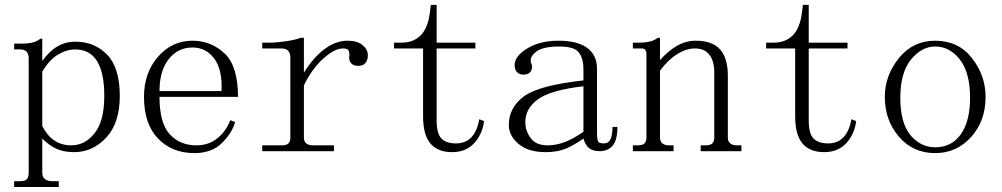

<svg xmlns="http://www.w3.org/2000/svg" viewBox="-20 -625 4040 774"><path d="M189.5 105.5H216.8V128.9H37.1V105.5H60.5Q80.1 105.5 87.9 97.7Q95.7 89.8 95.7 70.3V-390.6Q95.7 -406.2 87.9 -416Q80.1 -425.8 60.5 -425.8H37.1V-449.2H72.3Q91.8 -449.2 109.4 -453.1Q127 -457 142.6 -468.8H150.4V-378.9Q177.7 -418 210.9 -437.5Q244.1 -457 283.2 -457Q361.3 -457 412.1 -404.3Q462.9 -351.6 462.9 -238.3Q462.9 -128.9 408.2 -70.3Q353.5 -11.7 279.3 -11.7Q236.3 -11.7 207 -25.4Q177.7 -39.1 150.4 -66.4V70.3Q150.4 89.8 162.1 97.7Q173.8 105.5 189.5 105.5ZM150.4 -117.2Q169.9 -78.1 199.2 -58.6Q228.5 -39.1 267.6 -39.1Q322.3 -39.1 361.3 -87.9Q400.4 -136.7 400.4 -238.3Q400.4 -332 371.1 -378.9Q341.8 -425.8 283.2 -425.8Q248 -425.8 212.9 -404.3Q177.7 -382.8 150.4 -335.9Z M873 -257.8Q877 -343.8 843.8 -388.7Q810.5 -433.6 755.9 -433.6Q697.3 -433.6 660.2 -386.7Q623 -339.8 623 -257.8ZM623 -234.4Q623 -128.9 664.1 -84Q705.1 -39.1 771.5 -39.1Q822.3 -39.1 857.4 -68.4Q892.6 -97.7 908.2 -140.6L927.7 -132.8Q916 -89.8 875 -48.8Q834 -7.8 763.7 -7.8Q673.8 -7.8 617.2 -66.4Q560.5 -125 560.5 -234.4Q560.5 -332 617.2 -396.5Q673.8 -460.9 755.9 -460.9Q830.1 -460.9 884.8 -410.2Q939.5 -359.4 939.5 -234.4Z M1205.1 -332Q1244.1 -394.5 1289.1 -427.7Q1334 -460.9 1380.9 -460.9Q1419.9 -460.9 1441.4 -443.4Q1462.9 -425.8 1462.9 -402.3Q1462.9 -382.8 1453.1 -371.1Q1443.4 -359.4 1423.8 -359.4Q1404.3 -359.4 1394.5 -371.1Q1384.8 -382.8 1388.7 -402.3Q1388.7 -414.1 1384.8 -421.9Q1380.9 -429.7 1361.3 -429.7Q1330.1 -429.7 1285.2 -390.6Q1240.2 -351.6 1205.1 -281.2V-70.3Q1205.1 -54.7 1214.8 -46.9Q1224.6 -39.1 1240.2 -39.1H1326.2V-15.6H1037.1V-39.1H1115.2Q1134.8 -39.1 1142.6 -46.9Q1150.4 -54.7 1150.4 -70.3V-394.5Q1150.4 -410.2 1142.1 -419.9Q1133.8 -429.7 1113.3 -429.7H1037.1V-453.1H1068.4Q1096.7 -453.1 1134.8 -459Q1172.9 -464.8 1192.4 -472.7H1205.1Z M1740.2 -140.6Q1740.2 -85.9 1759.8 -66.4Q1779.3 -46.9 1818.4 -46.9Q1857.4 -46.9 1880.9 -72.3Q1904.3 -97.7 1912.1 -144.5L1931.6 -136.7Q1923.8 -82 1890.6 -46.9Q1857.4 -11.7 1802.7 -11.7Q1744.1 -11.7 1714.8 -46.9Q1685.5 -82 1685.5 -156.2V-429.7H1568.4V-453.1H1599.6Q1646.5 -453.1 1675.8 -482.4Q1705.1 -511.7 1712.9 -574.2L1716.8 -605.5H1740.2V-453.1H1896.5V-429.7H1740.2Z M2179.7 -11.7Q2109.4 -11.7 2070.3 -44.9Q2031.2 -78.1 2031.2 -121.1Q2031.2 -191.4 2091.8 -236.3Q2152.3 -281.2 2332 -300.8V-347.7Q2332 -386.7 2314.5 -412.1Q2296.9 -437.5 2234.4 -437.5Q2168 -437.5 2140.6 -416Q2113.3 -394.5 2121.1 -371.1Q2128.9 -355.5 2121.1 -339.8Q2113.3 -324.2 2089.8 -324.2Q2074.2 -324.2 2064.5 -334Q2054.7 -343.8 2054.7 -363.3Q2054.7 -398.4 2105.5 -429.7Q2156.2 -460.9 2230.5 -460.9Q2308.6 -460.9 2347.7 -431.6Q2386.7 -402.3 2386.7 -347.7V-89.8Q2386.7 -58.6 2392.6 -52.7Q2398.4 -46.9 2414.1 -46.9Q2433.6 -46.9 2441.4 -64.5Q2449.2 -82 2449.2 -113.3H2468.8Q2468.8 -58.6 2449.2 -37.1Q2429.7 -15.6 2398.4 -15.6Q2371.1 -15.6 2355.5 -27.3Q2339.8 -39.1 2332 -66.4Q2293 -39.1 2259.8 -25.4Q2226.6 -11.7 2179.7 -11.7ZM2097.7 -132.8Q2097.7 -97.7 2119.1 -68.4Q2140.6 -39.1 2187.5 -39.1Q2222.7 -39.1 2257.8 -52.7Q2293 -66.4 2332 -93.8V-277.3Q2199.2 -261.7 2148.4 -224.6Q2097.7 -187.5 2097.7 -132.8Z M2531.2 -15.6V-39.1H2550.8Q2570.3 -39.1 2578.1 -46.9Q2585.9 -54.7 2585.9 -70.3V-406.2Q2585.9 -418 2581.5 -423.8Q2577.1 -429.7 2564.5 -429.7H2531.2V-453.1H2559.6Q2579.1 -453.1 2597.7 -457Q2616.2 -460.9 2631.8 -472.7H2640.6V-382.8Q2675.8 -421.9 2710.9 -441.4Q2746.1 -460.9 2785.2 -460.9Q2851.6 -460.9 2882.8 -425.8Q2914.1 -390.6 2914.1 -320.3V-70.3Q2914.1 -54.7 2923.8 -46.9Q2933.6 -39.1 2949.2 -39.1H2968.8V-15.6H2804.7V-39.1H2824.2Q2843.8 -39.1 2851.6 -46.9Q2859.4 -54.7 2859.4 -70.3V-332Q2859.4 -378.9 2839.8 -404.3Q2820.3 -429.7 2781.2 -429.7Q2746.1 -429.7 2709 -406.2Q2671.9 -382.8 2640.6 -339.8V-70.3Q2640.6 -54.7 2650.4 -46.9Q2660.2 -39.1 2675.8 -39.1H2695.3V-15.6Z M3240.2 -140.6Q3240.2 -85.9 3259.8 -66.4Q3279.3 -46.9 3318.4 -46.9Q3357.4 -46.9 3380.9 -72.3Q3404.3 -97.7 3412.1 -144.5L3431.6 -136.7Q3423.8 -82 3390.6 -46.9Q3357.4 -11.7 3302.7 -11.7Q3244.1 -11.7 3214.8 -46.9Q3185.5 -82 3185.5 -156.2V-429.7H3068.4V-453.1H3099.6Q3146.5 -453.1 3175.8 -482.4Q3205.1 -511.7 3212.9 -574.2L3216.8 -605.5H3240.2V-453.1H3396.5V-429.7H3240.2Z M3953.1 -234.4Q3953.1 -136.7 3894.5 -72.3Q3835.9 -7.8 3750 -7.8Q3660.2 -7.8 3603.5 -74.2Q3546.9 -140.6 3546.9 -234.4Q3546.9 -320.3 3603.5 -390.6Q3660.2 -460.9 3750 -460.9Q3843.8 -460.9 3898.4 -390.6Q3953.1 -320.3 3953.1 -234.4ZM3609.4 -230.5Q3609.4 -128.9 3650.4 -80.1Q3691.4 -31.2 3750 -31.2Q3816.4 -31.2 3853.5 -84Q3890.6 -136.7 3890.6 -230.5Q3890.6 -332 3849.6 -384.8Q3808.6 -437.5 3750 -437.5Q3695.3 -437.5 3652.3 -384.8Q3609.4 -332 3609.4 -230.5Z"/></svg>

Font: BabelStone Khitan Small Seal
Style: Regular
Weight: 400
Designer: Andrew West
Foundry: BabelStone
Version: Version 13.000